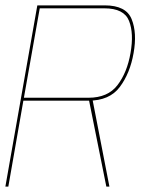

<svg xmlns="http://www.w3.org/2000/svg" viewBox="-29 -695 542 715"><path d="M-9 0H2L58 -320H299.5Q379 -320 417.2 -371.2Q455.5 -422.5 468.5 -497.5Q482 -572.5 461.2 -623.8Q440.5 -675 361 -675H110ZM367 0H378.5L314.5 -329.5L302 -324ZM60 -331 119 -664H359.5Q433 -664 451.5 -617.2Q470 -570.5 457 -497.5Q444.5 -425 408.5 -378Q372.5 -331 300.5 -331Z"/></svg>

Font: Anybody UltraCondensed Thin Thin
Style: Italic
Weight: 250
Italic angle: -10°
Version: Version 1.111